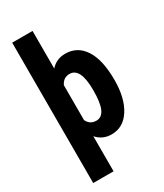

<svg xmlns="http://www.w3.org/2000/svg" viewBox="-232 -838 963 1129"><g transform="rotate(-30 249.5 -273.5)"><path d="M462.9 -259.8Q462.9 -137.2 416 -63.7Q369.1 9.8 289.6 9.8Q228 9.8 189.5 -35.2V203.1H51.3V-750H189.5V-494.6Q228 -538.1 288.1 -538.1Q370.6 -538.1 416.7 -467Q462.9 -396 462.9 -259.8ZM324.7 -270Q324.7 -422.4 251 -422.4Q208.5 -422.4 189.5 -381.3V-144.5Q208 -105 252 -105Q288.1 -105 306.4 -144Q324.7 -183.1 324.7 -270Z"/></g></svg>

Font: Roboto Condensed
Style: Bold
Weight: 700
Designer: Google
Version: Version 2.134; 2016